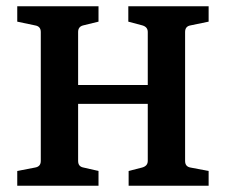

<svg xmlns="http://www.w3.org/2000/svg" viewBox="-20 -592 719 612"><path d="M645 -523 587 -511Q570 -508 570 -490V-79Q570 -61 587 -58L645 -47V0H390V-47L433 -58Q451 -63 451 -79V-261H229V-79Q229 -61 246 -58L294 -47V0H35V-47L92 -58Q110 -61 110 -79V-490Q110 -508 92 -511L35 -523V-572H294V-523L245 -511Q229 -507 229 -490V-321H451V-490Q451 -506 434 -511L389 -523V-572H645Z"/></svg>

Font: Yrsa SemiBold
Style: Regular
Weight: 600
Version: Version 2.004